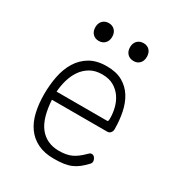

<svg xmlns="http://www.w3.org/2000/svg" viewBox="-181 -890 962 1026"><g transform="rotate(30 300.0 -377.5)"><path d="M464 -114Q475 -114 482.5 -103.5Q490 -93 490 -82Q490 -77 488 -72.5Q486 -68 482 -64Q463 -44 445.5 -30Q428 -16 407.5 -7Q387 2 361.5 6Q336 10 300 10Q241 10 199.5 -10.5Q158 -31 132 -67.5Q106 -104 94.5 -154Q83 -204 83 -263Q83 -321 93.5 -374.5Q104 -428 129.5 -469.5Q155 -511 196.5 -535.5Q238 -560 300 -560Q358 -560 397 -538Q436 -516 459.5 -478.5Q483 -441 493 -391.5Q503 -342 503 -288Q503 -277 495.5 -267.5Q488 -258 476 -258H134Q137 -206 148.5 -165Q160 -124 181 -96.5Q202 -69 232.5 -54.5Q263 -40 302 -40Q348 -40 378.5 -54Q409 -68 441 -100Q446 -105 451 -109.5Q456 -114 464 -114ZM134 -308H445Q450 -308 451.5 -311.5Q453 -315 453 -329Q453 -359 445 -391Q437 -423 419 -449.5Q401 -476 372 -493Q343 -510 300 -510Q257 -510 226.5 -492Q196 -474 176.5 -445.5Q157 -417 146.5 -380.5Q136 -344 134 -308ZM408 -655Q384 -655 369.5 -670Q355 -685 355 -710Q355 -735 369.5 -750Q384 -765 408 -765Q431 -765 445 -750Q459 -735 459 -710Q459 -685 445 -670Q431 -655 408 -655ZM193 -655Q170 -655 155.5 -670Q141 -685 141 -710Q141 -735 155.5 -750Q170 -765 193 -765Q216 -765 230.5 -750Q245 -735 245 -710Q245 -685 230.5 -670Q216 -655 193 -655Z"/></g></svg>

Font: Maple Mono NL Thin
Style: Regular
Weight: 250
Monospace: yes
Designer: subframe7536
Version: Version 7.000